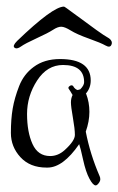

<svg xmlns="http://www.w3.org/2000/svg" viewBox="-20 -533 359 582"><path d="M319 -403Q319 -400 318 -398Q314 -387 300 -395Q286 -403 249.5 -416Q213 -429 194.5 -440.5Q176 -452 165.5 -452Q155 -452 140.5 -442.5Q126 -433 91 -417Q56 -401 43.5 -392Q31 -383 24 -388.5Q17 -394 32 -409Q140 -513 174 -513Q176 -513 204 -492Q290 -428 304.5 -420.5Q319 -413 319 -403ZM162 -354Q255 -354 255 -289Q255 -266 240 -249H241Q251 -223 251 -194Q251 -165 240 -134Q253 -66 282 1Q284 5 284 10.5Q284 16 279 22.5Q274 29 270 29Q262 29 251 8.5Q240 -12 232 -48.5Q224 -85 220 -96Q171 -25 124 -25Q122 -25 121 -25Q71 -25 42 -56.5Q13 -88 13 -130Q13 -172 18.5 -204Q24 -236 38 -272Q52 -308 82 -330Q114 -354 162 -354ZM235 -284Q235 -336 171 -336Q123 -336 92.5 -289Q62 -242 62 -187.5Q62 -133 78.5 -96.5Q95 -60 132 -60Q156 -60 176 -78Q207 -106 207 -124Q207 -142 201 -176Q195 -210 195 -222.5Q195 -235 200 -245Q192 -259 188.5 -263.5Q185 -268 191.5 -272.5Q198 -277 203 -271H202Q209 -261 216 -260Q220 -262 223 -262Q235 -274 235 -284Z"/></svg>

Font: Ruge Boogie
Style: Regular
Weight: 400
Version: Version 1.003